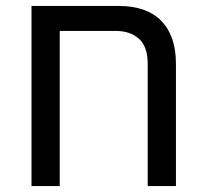

<svg xmlns="http://www.w3.org/2000/svg" viewBox="-20 -626 693 646"><path d="M86 -606H379Q474 -606 523 -555.5Q572 -505 572 -411V0H477V-410Q477 -470 447 -496Q417 -522 369 -522H181V0H86Z"/></svg>

Font: IBM Plex Sans Hebrew Text
Style: Regular
Weight: 450
Designer: Mike Abbink, Paul van der Laan, Pieter van Rosmalen, Yanek Iontef
Foundry: Bold Monday
Version: Version 1.2